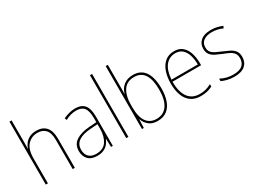

<svg xmlns="http://www.w3.org/2000/svg" viewBox="-47 -1379 2668 2008"><g transform="rotate(-30 1286.5 -375.0)"><path d="M109 -495Q109 -472 108.5 -455.5Q108 -439 107 -420H109Q119 -449 139.5 -476Q160 -503 194 -520.5Q228 -538 278 -538Q352 -538 393 -492.5Q434 -447 434 -353V0H408V-351Q408 -437 373 -475Q338 -513 277 -513Q205 -513 157 -461.5Q109 -410 109 -301V0H83V-760H109Z M745 -537Q820 -537 856.5 -494Q893 -451 893 -353V0H871L868 -99H866Q855 -71 835 -46Q815 -21 782.5 -5.5Q750 10 702 10Q629 10 593 -29.5Q557 -69 557 -129Q557 -208 616 -247.5Q675 -287 779 -295L867 -301V-347Q867 -437 837.5 -474.5Q808 -512 745 -512Q713 -512 680.5 -504Q648 -496 611 -476L601 -501Q635 -517 671.5 -527Q708 -537 745 -537ZM780 -271Q688 -265 636.5 -231Q585 -197 585 -129Q585 -75 615.5 -44.5Q646 -14 702 -14Q789 -14 827.5 -71.5Q866 -129 867 -220V-277Z M1081 0H1055V-760H1081Z M1271 -509Q1271 -488 1271 -459.5Q1271 -431 1270 -410H1272Q1286 -467 1331 -502.5Q1376 -538 1444 -538Q1538 -538 1586 -469Q1634 -400 1634 -267Q1634 -185 1612.5 -122.5Q1591 -60 1546 -25Q1501 10 1432 10Q1368 10 1329 -21.5Q1290 -53 1273 -101H1271L1267 0H1245V-760H1271ZM1444 -513Q1356 -513 1313.5 -449Q1271 -385 1271 -274V-248Q1271 -131 1312.5 -73Q1354 -15 1432 -15Q1517 -15 1562 -79.5Q1607 -144 1607 -267Q1607 -513 1444 -513Z M1941 -538Q2003 -538 2041 -504.5Q2079 -471 2096.5 -416Q2114 -361 2114 -295V-269H1769Q1768 -146 1815.5 -80.5Q1863 -15 1954 -15Q1994 -15 2025 -23Q2056 -31 2095 -51V-23Q2063 -6 2029.5 2Q1996 10 1954 10Q1880 10 1833.5 -24.5Q1787 -59 1765 -120Q1743 -181 1743 -261Q1743 -338 1764.5 -401Q1786 -464 1830 -501Q1874 -538 1941 -538ZM1941 -513Q1869 -513 1823.5 -457.5Q1778 -402 1770 -293H2088Q2088 -356 2072.5 -406Q2057 -456 2024.5 -484.5Q1992 -513 1941 -513Z M2531 -130Q2531 -66 2488 -28Q2445 10 2358 10Q2310 10 2270.5 -0.5Q2231 -11 2207 -23V-53Q2240 -35 2278.5 -25Q2317 -15 2358 -15Q2435 -15 2469.5 -46Q2504 -77 2504 -131Q2504 -168 2486.5 -191Q2469 -214 2438 -229Q2407 -244 2368 -259Q2327 -276 2293 -292.5Q2259 -309 2239 -335.5Q2219 -362 2219 -407Q2219 -466 2262 -502Q2305 -538 2384 -538Q2424 -538 2459.5 -529.5Q2495 -521 2522 -509L2510 -484Q2487 -497 2452.5 -505Q2418 -513 2384 -513Q2320 -513 2282.5 -486Q2245 -459 2245 -407Q2245 -370 2262.5 -349Q2280 -328 2309.5 -313.5Q2339 -299 2376 -284Q2416 -267 2451.5 -250Q2487 -233 2509 -205.5Q2531 -178 2531 -130Z"/></g></svg>

Font: Noto Sans Telugu SemiCondensed Thin
Style: Regular
Weight: 100
Width: 4
Designer: Jelle Bosma - Monotype Design Team
Foundry: Monotype Imaging Inc.
Version: Version 2.005; ttfautohint (v1.8.4.7-5d5b)